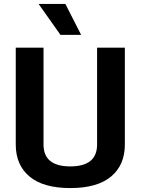

<svg xmlns="http://www.w3.org/2000/svg" viewBox="-20 -942 714 975"><path d="M60 -208V-700H201V-208Q201 -97 337 -97Q473 -97 473 -208V-700H614V-208Q614 -104 544 -45.5Q474 13 337 13Q200 13 130 -45.5Q60 -104 60 -208ZM176 -922H312L392 -765H287Z"/></svg>

Font: KoHo
Style: Bold
Weight: 700
Designer: Cadson Demak & Katatrad Team
Foundry: Cadson Demak Co.,Ltd.
Version: Version 1.000; ttfautohint (v1.6)